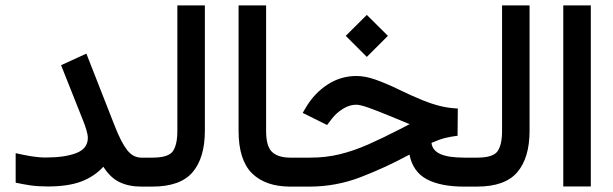

<svg xmlns="http://www.w3.org/2000/svg" viewBox="-20 -692 2273 712"><path d="M38.1 -124Q67.4 -117.2 95.7 -112.5Q124 -107.9 149.9 -107.9Q220.7 -107.9 263.2 -124.5Q305.7 -141.1 305.7 -180.7Q305.7 -192.4 299.8 -211.9Q293.9 -231.4 288.6 -243.7L206.5 -450.2L300.3 -493.2L405.8 -224.1Q429.7 -163.1 451.7 -135.3Q473.6 -107.4 504.4 -107.4H524.9V0H504.4Q458 0 423.6 -16.4Q389.2 -32.7 363.3 -73.7Q329.6 -37.1 281 -18.8Q232.4 -0.5 157.2 -0.5Q120.6 -0.5 92.5 -4.6Q64.5 -8.8 38.1 -14.6Z M505.4 0V-107.4H544.9Q604.5 -107.4 621.1 -131.3Q637.7 -155.3 637.7 -206.5V-671.9H739.7V-207Q739.7 -106.9 694.3 -53.5Q648.9 0 544.4 0Z M1069.3 0H1057.1Q964.4 0 914.6 -49.3Q864.7 -98.6 864.7 -207.5V-671.9H966.8V-207Q966.8 -148.4 989.5 -127.9Q1012.2 -107.4 1057.1 -107.4H1069.3Z M1262.2 -559.1 1340.3 -636.7 1418.5 -559.1 1340.3 -481ZM1676.8 -188.5Q1654.3 -186 1632.1 -180.7Q1609.9 -175.3 1580.1 -162.1Q1583 -134.8 1612.3 -121.1Q1641.6 -107.4 1702.6 -107.4H1729V0H1700.7Q1614.3 0 1562.7 -27.3Q1511.2 -54.7 1498.5 -118.7Q1409.2 -70.3 1317.6 -35.2Q1226.1 0 1127.9 0H1049.8V-107.4H1129.4Q1189 -107.4 1240.5 -120.1Q1292 -132.8 1345.2 -156.2Q1398.4 -179.7 1462.9 -212.9L1499.5 -231.9Q1489.7 -234.9 1476.3 -241Q1462.9 -247.1 1428.7 -260.7Q1378.9 -281.2 1347.2 -292.5Q1315.4 -303.7 1301.3 -303.7Q1276.4 -303.7 1252.2 -288.8Q1228 -273.9 1210.9 -252L1192.9 -228.5L1102.5 -273.4L1115.2 -294.9Q1146.5 -347.2 1195.1 -378.7Q1243.7 -410.2 1301.8 -410.2Q1334.5 -410.2 1372.6 -396.7Q1410.6 -383.3 1454.1 -362.3Q1507.3 -336.4 1545.4 -321Q1583.5 -305.7 1614.5 -298.3Q1645.5 -291 1677.7 -289.6Z M1709.5 0V-107.4H1749Q1808.6 -107.4 1825.2 -131.3Q1841.8 -155.3 1841.8 -206.5V-671.9H1943.8V-207Q1943.8 -106.9 1898.4 -53.5Q1853 0 1748.5 0Z M2068.8 -671.9H2170.9V-0.5H2068.8Z"/></svg>

Font: Vazir Medium FD
Style: Medium-FD
Weight: 500
Designer: Saber Rastikerdar
Foundry: Saber Rastikerdar
Version: Version 30.0.0